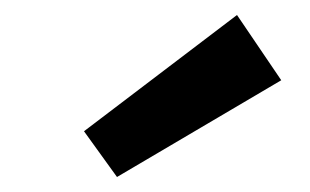

<svg xmlns="http://www.w3.org/2000/svg" viewBox="-20 -846 414 256"><path d="M355 -739 136 -610 92 -671 296 -826Z"/></svg>

Font: Bitter Pro SemiBold
Style: Italic
Weight: 600
Italic angle: -9°
Designer: Sol Matas, and Bitter project Authors
Foundry: Sol Matas
Version: Version 1.010